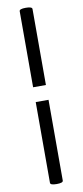

<svg xmlns="http://www.w3.org/2000/svg" viewBox="-111 -836 477 1110"><g transform="rotate(-10 127.5 -281.5)"><path d="M89.8 -785.2Q89.8 -798.8 127.4 -798.8Q165 -798.8 165 -785.2V-338.9H89.8ZM165 222.2Q165 235.8 127.4 235.8Q89.8 235.8 89.8 222.2V-252H165Z"/></g></svg>

Font: Copse
Style: Regular
Weight: 400
Version: Version 1.000